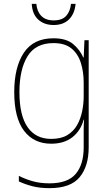

<svg xmlns="http://www.w3.org/2000/svg" viewBox="-20 -737 564 998"><path d="M258 -538Q324 -538 359.5 -508.5Q395 -479 413 -438H415L419 -528H441V29Q441 127 394 184Q347 241 237 241Q187 241 148.5 231Q110 221 78 206V177Q111 194 150 205Q189 216 237 216Q332 216 373.5 167Q415 118 415 29V-15Q415 -42 415 -63.5Q415 -85 417 -115H415Q399 -57 356 -23.5Q313 10 246 10Q156 10 105 -57Q54 -124 54 -258Q54 -388 104 -463Q154 -538 258 -538ZM258 -513Q165 -513 123 -444.5Q81 -376 81 -258Q81 -137 123.5 -76Q166 -15 246 -15Q297 -15 329.5 -34.5Q362 -54 380.5 -86.5Q399 -119 407 -158.5Q415 -198 415 -237V-307Q415 -364 400 -411Q385 -458 351 -485.5Q317 -513 258 -513ZM373 -717Q368 -665 338.5 -636Q309 -607 259 -607Q210 -607 179 -635Q148 -663 145 -717H169Q172 -678 194.5 -654.5Q217 -631 259 -631Q303 -631 324 -654.5Q345 -678 349 -717Z"/></svg>

Font: Noto Sans SemiCondensed Thin
Style: Regular
Weight: 100
Width: 4
Designer: Monotype Design Team
Foundry: Monotype Imaging Inc.
Version: Version 2.013; ttfautohint (v1.8.4.7-5d5b)